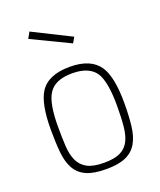

<svg xmlns="http://www.w3.org/2000/svg" viewBox="-138 -818 761 913"><g transform="rotate(-20 243.0 -362.0)"><path d="M243 8Q179 8 142 -8.5Q105 -25 86 -58.5Q67 -92 62 -142Q57 -192 57 -259Q57 -388 92 -444Q133 -509 243 -509Q350 -509 392 -446Q429 -390 429 -259Q429 -192 423 -142Q417 -92 397.5 -58.5Q378 -25 341 -8.5Q304 8 243 8ZM243 -24Q293 -24 322.5 -37.5Q352 -51 367.5 -79.5Q383 -108 387.5 -152.5Q392 -197 392 -259Q392 -377 363 -425Q330 -476 243 -476Q156 -476 124 -425Q94 -379 94 -259Q94 -205 96.5 -161.5Q99 -118 113 -87.5Q127 -57 157 -40.5Q187 -24 243 -24ZM297 -608 104 -701 121 -732 313 -636Z"/></g></svg>

Font: Storia Sans Thin
Style: Regular
Weight: 100
Designer: Accademia di Belle Arti di Urbino and others
Foundry: Accademia di Belle Arti di Urbino and others.
Version: Version 60.001;May 25, 2020;FontCreator 12.0.0.2522 64-bit